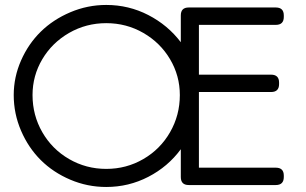

<svg xmlns="http://www.w3.org/2000/svg" viewBox="-20 -744 1231 772"><path d="M1088.9 -644H779.8V-443.8H1069.8Q1102.1 -443.8 1102.1 -412.1V-405.8Q1102.1 -374 1069.8 -374H779.8V-69.8H1088.9Q1121.1 -69.8 1121.1 -38.1V-32.2Q1121.1 0 1088.9 0H738.8Q707 0 707 -32.2V-144Q655.3 -73.7 576.4 -33Q497.6 7.8 407.2 7.8Q331.5 7.8 262.7 -21.5Q193.8 -50.8 144 -100.3Q94.2 -149.9 64.7 -218.3Q35.2 -286.6 35.2 -361.8Q35.2 -434.1 64.7 -501Q94.2 -567.9 144 -616.7Q193.8 -665.5 262.9 -694.8Q332 -724.1 407.2 -724.1Q497.6 -724.1 576.2 -683.6Q654.8 -643.1 707 -574.2V-682.1Q707 -713.9 738.8 -713.9H1088.9Q1121.1 -713.9 1121.1 -682.1V-675.8Q1121.1 -644 1088.9 -644ZM703.1 -361.8Q703.1 -439.5 663.8 -505.9Q624.5 -572.3 556.4 -611.6Q488.3 -650.9 407.2 -650.9Q326.2 -650.9 257.8 -611.6Q189.5 -572.3 150.1 -505.9Q110.8 -439.5 110.8 -361.8Q110.8 -280.8 150.1 -212.4Q189.5 -144 257.8 -104.5Q326.2 -64.9 407.2 -64.9Q488.3 -64.9 556.4 -104.5Q624.5 -144 663.8 -212.4Q703.1 -280.8 703.1 -361.8Z"/></svg>

Font: Arcon Rounded-
Style: Regular
Weight: 400
Designer: M. Zarth
Foundry: martin zarth - visuelle & digitale kommunikation
Version: Version 1.110;PS 001.110;hotconv 1.0.70;makeotf.lib2.5.58329